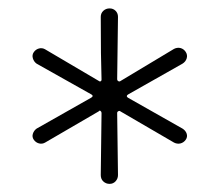

<svg xmlns="http://www.w3.org/2000/svg" viewBox="-20 -790 540 468"><path d="M69.3 -634.8Q62.5 -639.6 60.1 -647.9Q57.6 -656.2 62.5 -663.1Q67.4 -669.9 75.2 -671.9Q83 -673.8 89.8 -669.9L220.7 -592.8Q222.7 -590.8 225.1 -591.8Q227.5 -592.8 227.5 -595.7Q225.6 -649.4 225.6 -749Q225.6 -757.8 231.9 -763.7Q238.3 -769.5 247.1 -769.5Q255.9 -769.5 261.7 -763.7Q267.6 -757.8 267.6 -749L265.6 -596.7Q265.6 -593.8 268.1 -592.3Q270.5 -590.8 272.5 -591.8Q338.9 -631.8 404.3 -670.9Q412.1 -674.8 419.9 -672.9Q427.7 -670.9 432.6 -663.6Q437.5 -656.2 435.1 -647.9Q432.6 -639.6 424.8 -634.8L292 -559.6Q286.1 -555.7 292 -551.8L424.8 -476.6Q432.6 -471.7 435.1 -463.9Q437.5 -456.1 432.6 -449.2Q427.7 -442.4 419.9 -440.4Q412.1 -438.5 404.3 -442.4L273.4 -518.6Q271.5 -520.5 268.6 -519Q265.6 -517.6 265.6 -514.6L267.6 -363.3Q267.6 -354.5 261.7 -348.1Q255.9 -341.8 247.1 -341.8Q238.3 -341.8 231.9 -347.7Q225.6 -353.5 225.6 -363.3L227.5 -514.6Q227.5 -517.6 225.1 -519.5Q222.7 -521.5 220.7 -518.6L89.8 -442.4Q83 -438.5 75.2 -440.4Q67.4 -442.4 62.5 -449.2Q57.6 -456.1 60.1 -463.9Q62.5 -471.7 69.3 -476.6L202.1 -551.8Q209 -555.7 203.1 -559.6Q150.4 -588.9 69.3 -634.8Z"/></svg>

Font: Rounded Mgen+ 2m light
Style: Regular
Weight: 200
Designer: [Source Han Sans]
Ryoko NISHIZUKA  (kana & ideographs); Paul D. Hunt (Latin, Greek & Cyrillic); Wenlong ZHANG  (bopomofo
Version: Version 1.059.20150602